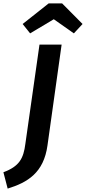

<svg xmlns="http://www.w3.org/2000/svg" viewBox="-73 -953 505 1128"><path d="M104 -757 243 -840 361 -757 412 -812 292 -933H213L60 -812ZM289 -691H159L76 -108C65 -22 41 24 -53 59L-28 155C89 119 184 62 206 -99Z"/></svg>

Font: Fira Sans Medium
Style: Italic
Weight: 500
Italic angle: -8°
Designer: bBox Type GmbH & Carrois Corporate GbR & Edenspiekermann AG
Foundry: bBox Type GmbH & Carrois Corporate GbR & Edenspiekermann AG
Version: Version 4.301;PS 004.301;hotconv 1.0.88;makeotf.lib2.5.64775